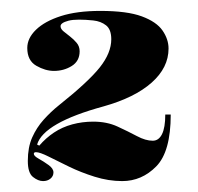

<svg xmlns="http://www.w3.org/2000/svg" viewBox="-20 -743 363 352"><path d="M59 -411Q50 -411 40.5 -418.5Q31 -426 31 -448Q31 -473 39 -491Q47 -509 60 -523.5Q73 -538 88 -550Q142 -593 163 -619.5Q184 -646 184 -671Q184 -689 174.5 -696.5Q165 -704 151 -705.5Q137 -707 125 -707Q113 -707 105.5 -705Q98 -703 94.5 -700.5Q91 -698 91 -695Q91 -690 96.5 -685.5Q102 -681 108.5 -676Q115 -671 120.5 -664.5Q126 -658 126 -649Q126 -631 111.5 -622Q97 -613 79 -613Q63 -613 46.5 -622.5Q30 -632 30 -655Q30 -673 46 -688.5Q62 -704 91.5 -713.5Q121 -723 164 -723Q213 -723 240 -713Q267 -703 278 -687Q289 -671 289 -654Q289 -619 258 -591.5Q227 -564 170 -548Q115 -533 84.5 -515.5Q54 -498 48 -478L52 -476Q64 -490 79 -500Q94 -510 112.5 -515Q131 -520 151 -520Q176 -520 195.5 -511Q215 -502 231 -493.5Q247 -485 260 -485Q271 -485 277 -497Q283 -509 283 -533H293Q293 -465 266.5 -438Q240 -411 204 -411Q179 -411 153.5 -419Q128 -427 106.5 -437.5Q85 -448 69 -456Q53 -464 46 -464Q42 -464 42 -461Q42 -457 51 -452Q60 -447 69 -440.5Q78 -434 78 -427Q78 -420 72.5 -415.5Q67 -411 59 -411Z"/></svg>

Font: Kalnia Thin
Style: Regular
Weight: 100
Version: Version 1.105